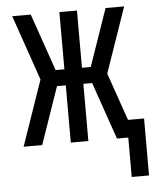

<svg xmlns="http://www.w3.org/2000/svg" viewBox="-50 -563 613 762"><g transform="rotate(-5 256.5 -181.5)"><path d="M444 157V0H399L320 -228H285V0H215V-228H180L101 0H27L117 -260L27 -520H101L180 -292H215V-520H285V-292H320L399 -520H473L383 -260L449 -70H513V157Z"/></g></svg>

Font: Iosevka Fixed
Style: Regular
Weight: 400
Monospace: yes
Designer: Belleve Invis
Foundry: Belleve Invis
Version: Version 33.2.4